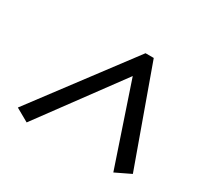

<svg xmlns="http://www.w3.org/2000/svg" viewBox="-90 -705 612 587"><g transform="rotate(30 216.5 -411.5)"><path d="M62 -229 16 -255 271 -594H300L422 -255L368 -229L272 -514Z"/></g></svg>

Font: Piazzolla Thin
Style: Italic
Weight: 400
Italic angle: -11.3°
Version: Version 2.005